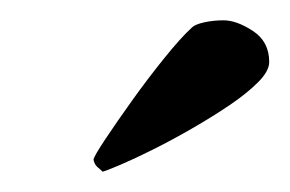

<svg xmlns="http://www.w3.org/2000/svg" viewBox="-20 -672 285 189"><path d="M81 -503Q79 -505 76 -507.5Q73 -510 72 -515Q73 -519 84 -535.5Q95 -552 110 -573Q125 -594 141.5 -614.5Q158 -635 169 -645Q172 -648 181 -650Q190 -652 200 -652Q213 -652 229 -641.5Q245 -631 245 -611Q245 -602 234 -591Q223 -580 206 -568.5Q189 -557 169 -545.5Q149 -534 131 -525Q113 -516 99 -510Q85 -504 81 -503Z"/></svg>

Font: Vermiglione
Style: Bold Italic
Weight: 700
Italic angle: -11°
Version: Version 1.000